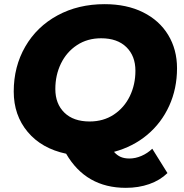

<svg xmlns="http://www.w3.org/2000/svg" viewBox="-20 -734 886 923"><path d="M712 -19 785 98Q749 133 697.5 151Q646 169 585 169Q393 169 298 5Q180 -20 113 -100Q46 -180 46 -294Q46 -414 101.5 -510Q157 -606 256.5 -660Q356 -714 483 -714Q589 -714 667.5 -675Q746 -636 788.5 -566Q831 -496 831 -406Q831 -308 793.5 -225.5Q756 -143 688 -86Q620 -29 528 -4Q543 13 560.5 20.5Q578 28 602 28Q631 28 660 15.5Q689 3 712 -19ZM246 -306Q246 -235 289.5 -192.5Q333 -150 411 -150Q477 -150 527 -183Q577 -216 604 -271.5Q631 -327 631 -394Q631 -465 587.5 -507.5Q544 -550 466 -550Q400 -550 350 -517Q300 -484 273 -428.5Q246 -373 246 -306Z"/></svg>

Font: Idrija
Style: Italic
Weight: 800
Italic angle: -11.3°
Designer: Julieta Ulanovsky
Foundry: Julieta Ulanovsky
Version: Version 7.200